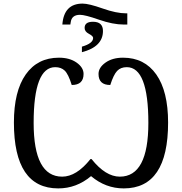

<svg xmlns="http://www.w3.org/2000/svg" viewBox="-20 -1048 1022 1078"><path d="M694.8 -973.1V-910.2H674.8Q613.8 -910.2 535.6 -937.5Q457.5 -964.8 429.2 -964.8Q382.3 -964.8 377 -922.9L375 -910.2H330.1Q338.9 -1027.8 443.8 -1027.8Q478.5 -1027.8 555.9 -1000.5Q633.3 -973.1 688 -973.1ZM439.9 -754.9V-786.1Q502.9 -804.2 502.9 -835Q502.9 -845.7 479 -858.2Q455.1 -870.6 455.1 -891.1Q455.1 -925.8 502 -925.8Q558.1 -925.8 558.1 -874Q558.1 -785.6 439.9 -754.9ZM599.1 -570.8Q533.2 -570.8 533.2 -632.8Q533.2 -668.5 572 -696.3Q610.8 -724.1 670.9 -724.1Q791 -724.1 857.4 -629.9Q923.8 -535.6 923.8 -359.9Q923.8 9.8 674.8 9.8Q572.8 9.8 491.2 -59.1Q409.2 9.8 307.1 9.8Q58.1 9.8 58.1 -359.9Q58.1 -535.6 124.5 -629.9Q190.9 -724.1 311 -724.1Q371.1 -724.1 410.2 -696.5Q449.2 -668.9 449.2 -632.8Q449.2 -570.8 382.8 -570.8Q363.8 -631.8 343.5 -651.4Q323.2 -670.9 290 -670.9Q168.9 -670.9 168.9 -357.9Q168.9 -56.2 329.1 -56.2Q409.2 -56.2 487.8 -154.8H494.1Q572.8 -56.2 652.8 -56.2Q813 -56.2 813 -357.9Q813 -670.9 691.9 -670.9Q657.7 -670.9 637.7 -649.9Q617.7 -628.9 599.1 -570.8Z"/></svg>

Font: Noto Serif
Style: Regular
Weight: 400
Designer: Monotype Design team
Foundry: Monotype Imaging Inc.
Version: Version 1.02